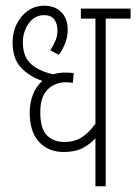

<svg xmlns="http://www.w3.org/2000/svg" viewBox="-20 -652 477 672"><path d="M437 -587H350V0H314V-168Q296 -148 269.5 -134Q243 -120 203 -120Q150 -120 117 -155Q84 -190 84 -258Q84 -290 94.5 -319Q105 -348 128 -369Q83 -384 53.5 -415.5Q24 -447 24 -504Q24 -538 38 -567Q52 -596 77 -614Q102 -632 136 -632Q172 -632 194.5 -609.5Q217 -587 217 -548Q217 -522 207.5 -499Q198 -476 186 -460L156 -476Q165 -490 173 -507Q181 -524 181 -546Q181 -569 170 -584Q159 -599 135 -599Q101 -599 80.5 -570Q60 -541 60 -504Q60 -454 88 -428.5Q116 -403 166 -392Q185 -398 207 -398Q217 -398 224.5 -397.5Q232 -397 238 -396L235 -362Q229 -363 223 -363.5Q217 -364 210 -364Q173 -364 147 -339Q121 -314 121 -259Q121 -201 144.5 -178Q168 -155 205 -155Q240 -155 265.5 -171Q291 -187 314 -219V-587H263V-622H437Z"/></svg>

Font: Noto Sans Devanagari ExtraCondensed ExtraLight
Style: Regular
Weight: 200
Width: 2
Designer: Jelle Bosma - Monotype Design Team
Foundry: Monotype Imaging Inc.
Version: Version 2.004; ttfautohint (v1.8.4.7-5d5b)